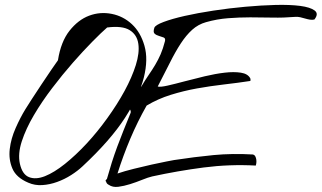

<svg xmlns="http://www.w3.org/2000/svg" viewBox="-20 -751 1303 778"><path d="M94.7 -10.7Q45.9 -31.2 30.3 -67.9Q14.6 -104.5 19.5 -147Q24.4 -189.5 43.5 -232.4Q62.5 -275.4 83 -308.6Q89.8 -320.3 108.4 -348.6Q127 -377 147.9 -408.7Q168.9 -440.4 188 -468.3Q207 -496.1 214.8 -506.8Q226.6 -582 261.7 -626.5Q296.9 -670.9 341.3 -687.5Q385.7 -704.1 432.6 -694.8Q479.5 -685.5 514.6 -652.8Q549.8 -620.1 565.4 -565.4Q581.1 -510.7 563 -437.5Q544.9 -364.3 486.3 -273.4Q427.7 -182.6 314.5 -77.1Q294.9 -58.6 268.1 -41.5Q241.2 -24.4 211.4 -13.7Q181.6 -2.9 151.4 -1Q121.1 1 94.7 -10.7ZM60.5 -87.9Q70.3 -43.9 97.7 -33.2Q125 -22.5 162.1 -37.1Q199.2 -51.8 243.2 -86.9Q287.1 -122.1 331.1 -169.4Q375 -216.8 415 -272.5Q455.1 -328.1 484.9 -382.8Q514.6 -437.5 530.3 -487.3Q545.9 -537.1 540.5 -573.7Q535.2 -610.4 505.4 -628.9Q475.6 -647.5 414.1 -639.6Q391.6 -620.1 354.5 -582.5Q317.4 -544.9 275.4 -497.1Q233.4 -449.2 191.4 -394Q149.4 -338.9 117.2 -284.2Q85 -229.5 68.4 -178.7Q51.8 -127.9 60.5 -87.9ZM410.2 -14.6Q404.3 -19.5 413.1 -25.4Q422.9 -60.5 433.1 -92.8Q443.4 -125 455.1 -156.7Q466.8 -188.5 480 -221.2Q493.2 -253.9 507.8 -290Q512.7 -298.8 506.3 -308.1Q500 -317.4 491.7 -326.7Q483.4 -335.9 480 -346.2Q476.6 -356.4 487.3 -367.2Q488.3 -368.2 494.6 -370.1Q501 -372.1 508.8 -373.5Q516.6 -375 522.9 -376.5Q529.3 -377.9 531.2 -378.9Q534.2 -380.9 542.5 -389.2Q550.8 -397.5 552.7 -400.4Q568.4 -426.8 582.5 -447.3Q596.7 -467.8 608.9 -488.3Q621.1 -508.8 630.9 -531.2Q640.6 -553.7 648.4 -584Q651.4 -595.7 643.1 -599.1Q634.8 -602.5 624 -605.5Q613.3 -608.4 606.4 -614.7Q599.6 -621.1 605.5 -638.7Q609.4 -649.4 643.1 -662.1Q676.8 -674.8 728.5 -686.5Q780.3 -698.2 844.7 -708Q909.2 -717.8 973.6 -723.6Q1038.1 -729.5 1096.7 -731Q1155.3 -732.4 1196.3 -727.1Q1237.3 -721.7 1254.9 -708.5Q1272.5 -695.3 1253.9 -671.9Q1245.1 -669.9 1235.8 -671.4Q1226.6 -672.9 1216.8 -675.8Q1207 -678.7 1196.3 -681.2Q1185.5 -683.6 1175.8 -682.6Q1128.9 -678.7 1084 -679.7Q1039.1 -680.7 994.1 -680.7Q949.2 -680.7 904.3 -677.2Q859.4 -673.8 814.5 -661.1Q783.2 -652.3 758.8 -630.4Q734.4 -608.4 712.4 -574.7Q690.4 -541 668.5 -497.1Q646.5 -453.1 619.1 -400.4Q629.9 -397.5 659.7 -404.3Q689.5 -411.1 728 -421.4Q766.6 -431.6 809.6 -441.9Q852.5 -452.1 890.1 -456.5Q927.7 -460.9 956.1 -456.5Q984.4 -452.1 994.1 -433.6Q995.1 -431.6 995.1 -427.7Q995.1 -423.8 994.1 -422.9Q942.4 -415 887.2 -408.7Q832 -402.3 777.8 -392.6Q723.6 -382.8 671.9 -366.7Q620.1 -350.6 574.2 -323.2Q537.1 -257.8 507.8 -188.5Q478.5 -119.1 456.1 -47.9Q484.4 -57.6 522 -66.9Q559.6 -76.2 594.2 -84Q628.9 -91.8 654.8 -96.7Q680.7 -101.6 685.5 -102.5Q768.6 -115.2 845.2 -122.6Q921.9 -129.9 1004.9 -125Q1011.7 -123 1014.6 -117.2Q1017.6 -111.3 1018.6 -104Q1019.5 -96.7 1018.6 -89.8Q1017.6 -83 1016.6 -80.1Q910.2 -85.9 805.2 -72.3Q700.2 -58.6 596.7 -36.1Q580.1 -32.2 556.2 -22.5Q532.2 -12.7 507.3 -4.9Q482.4 2.9 459.5 5.9Q436.5 8.8 420.9 -2Q417 -3.9 414.1 -6.8Q411.1 -9.8 410.2 -14.6Z"/></svg>

Font: Nothing You Could Do
Style: Regular
Weight: 400
Version: Version 1.005